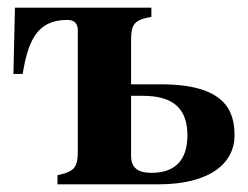

<svg xmlns="http://www.w3.org/2000/svg" viewBox="-20 -481 647 501"><path d="M322 -376C322 -419 331 -429 375 -437V-461H19L15 -288H39C53 -370 74 -429 155 -429C172 -429 183 -422 183 -402V-87C183 -45 175 -33 130 -24V0H393C528 0 592 -55 592 -128C592 -191 568 -261 400 -261H322ZM322 -231H352C432 -231 469 -198 469 -128C469 -60 434 -30 375 -30C341 -30 322 -42 322 -75Z"/></svg>

Font: XITS
Style: Bold
Weight: 700
Designer: MicroPress Inc., with final additions and corrections provided by Coen Hoffman, Elsevier (retired)
Version: Version 1.107